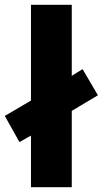

<svg xmlns="http://www.w3.org/2000/svg" viewBox="-33 -780 428 800"><path d="M96 0V-215L48 -188L-13 -297L96 -361V-760H266V-464L311 -492L375 -383L266 -318V0Z"/></svg>

Font: Noto Kufi Arabic ExtraBold
Style: Regular
Weight: 800
Designer: Monotype Design Team, David Williams, Khaled Hosny
Foundry: Google LLC
Version: Version 2.109; ttfautohint (v1.8.4.7-5d5b)